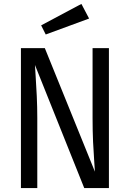

<svg xmlns="http://www.w3.org/2000/svg" viewBox="-20 -949 655 969"><path d="M405.1 0 156.4 -621Q156.9 -605.6 160 -562.8Q163.1 -520 165.6 -464.4Q168.2 -408.7 168.2 -353.8V0H85.6V-706.2H206.2L459 -82.6Q458.5 -97.4 455.4 -137.2Q452.3 -176.9 449.7 -233.1Q447.2 -289.2 447.2 -352.8V-706.2H529.7V0ZM390.8 -929.2 429.7 -855.4 210.8 -774.9 187.7 -821Z"/></svg>

Font: FiraCode Nerd Font Mono
Style: Regular
Weight: 400
Monospace: yes
Designer: Carrois Corporate, Edenspiekermann AG, Nikita Prokopov
Foundry: Carrois Corporate, Edenspiekermann AG, Nikita Prokopov
Version: Version 6.002;Nerd Fonts 3.4.0